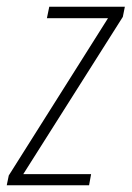

<svg xmlns="http://www.w3.org/2000/svg" viewBox="-48 -549 390 569"><path d="M-28 0 -22 -29 272 -495H91L98 -529H322L316 -499L21 -33H222L216 0Z"/></svg>

Font: Noto Sans Condensed ExtraLight
Style: Italic
Weight: 200
Width: 3
Italic angle: -12°
Designer: Monotype Design Team
Foundry: Monotype Imaging Inc.
Version: Version 2.013; ttfautohint (v1.8.4.7-5d5b)